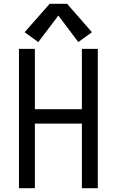

<svg xmlns="http://www.w3.org/2000/svg" viewBox="-20 -993 616 1013"><path d="M80 0H164V-341H412V0H496V-735H412V-417H164V-735H80ZM182 -771 288 -911 393 -771 465 -823 334 -973H242L110 -823Z"/></svg>

Font: Iosevka SS01 Extended
Style: Regular
Weight: 400
Width: 7
Monospace: yes
Designer: Belleve Invis
Foundry: Belleve Invis
Version: Version 3.4.7; ttfautohint (v1.8.3)